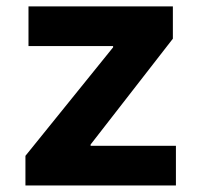

<svg xmlns="http://www.w3.org/2000/svg" viewBox="-20 -565 612 585"><path d="M57.5 0V-90.2L324.6 -420.8V-424.7H66.8V-545.5H506.7V-447.1L256 -124.6V-120.7H516V0Z"/></svg>

Font: Inter UI
Style: Bold
Weight: 700
Designer: Rasmus Andersson
Foundry: rsms
Version: 3.2;8d6f07862